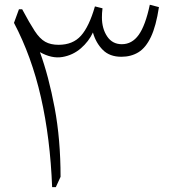

<svg xmlns="http://www.w3.org/2000/svg" viewBox="-20 -771 748 791"><path d="M597.2 -751.5 634.8 -741.7Q623 -663.6 601.8 -618.9Q580.6 -574.2 550.3 -555.7Q520 -537.1 480 -537.1Q431.6 -537.1 403.3 -565.7Q375 -594.2 362.8 -637.2Q346.2 -600.6 313.2 -572Q280.3 -543.5 236.8 -536.1Q193.4 -528.8 144.5 -556.2Q180.7 -457 205.1 -326.9Q229.5 -196.8 229.5 -42.5L210 0H194.8Q187 -201.2 148.7 -369.9Q110.4 -538.6 37.6 -676.8L58.1 -732.9H71.3Q102.1 -675.3 123 -643.3Q144 -611.3 166.3 -598.9Q188.5 -586.4 221.2 -586.4Q280.3 -586.4 313.7 -624Q347.2 -661.6 371.1 -744.6L402.3 -736.8Q400.9 -726.1 400.4 -717Q399.9 -708 399.9 -699.2Q399.9 -653.3 421.4 -621.1Q442.9 -588.9 481.9 -588.9Q523.9 -588.9 551.5 -627.4Q579.1 -666 597.2 -751.5Z"/></svg>

Font: Pinar DS1-Light
Style: Regular
Weight: 300
Designer: Amin Abedi
Version: Version 2.000